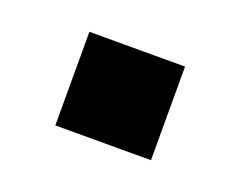

<svg xmlns="http://www.w3.org/2000/svg" viewBox="-42 -202 332 266"><g transform="rotate(20 124.5 -69.0)"><path d="M54 0V-138H195V0Z"/></g></svg>

Font: Nunito Sans 10pt SemiCondensed
Style: Bold
Weight: 700
Width: 4
Designer: Vernon Adams
Foundry: Vernon Adams
Version: Version 3.101;gftools[0.9.27]